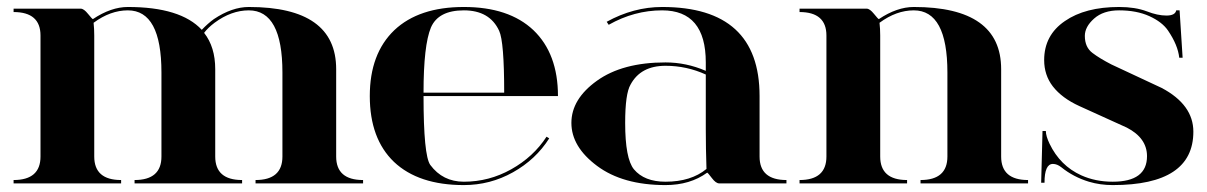

<svg xmlns="http://www.w3.org/2000/svg" viewBox="-20 -533 3508 558"><path d="M253.9 -429.7V-78.1Q253.9 -9.8 332 -9.8V0H19.5V-9.8Q97.7 -9.8 97.7 -78.1V-429.7Q97.7 -498 19.5 -498V-507.8H214.8Q223.6 -507.8 235.8 -492.7Q248 -477.5 250 -477.5Q302.7 -512.7 351.6 -512.7Q504.9 -512.7 566.4 -446.3Q584 -464.8 601.6 -477.5Q654.3 -512.7 703.1 -512.7Q957 -512.7 957 -332V-78.1Q957 -9.8 1035.2 -9.8V0H722.7V-9.8Q800.8 -9.8 800.8 -78.1V-322.3Q800.8 -502.9 703.1 -502.9Q652.3 -502.9 603.5 -466.8Q584 -452.1 573.2 -437.5Q605.5 -396.5 605.5 -332V-78.1Q605.5 -9.8 683.6 -9.8V0H371.1V-9.8Q449.2 -9.8 449.2 -78.1V-322.3Q449.2 -502.9 351.6 -502.9Q300.8 -502.9 252 -466.8Q253.9 -449.2 253.9 -429.7Z M1328.1 4.9Q1196.3 4.9 1125 -62.5Q1054.7 -129.9 1054.7 -253.9Q1054.7 -377 1126 -445.3Q1197.3 -512.7 1328.1 -512.7Q1459 -512.7 1530.3 -445.3Q1601.6 -377 1601.6 -253.9H1210.9Q1210.9 -81.1 1230.5 -53.7Q1266.6 -4.9 1328.1 -4.9Q1401.4 -4.9 1465.8 -41Q1530.3 -77.1 1568.4 -135.7L1576.2 -130.9Q1537.1 -69.3 1470.7 -32.2Q1404.3 4.9 1328.1 4.9ZM1210.9 -263.7H1445.3Q1445.3 -412.1 1430.7 -443.4Q1403.3 -502.9 1328.1 -502.9Q1253.9 -502.9 1232.4 -453.1Q1210.9 -401.4 1210.9 -263.7Z M2031.2 -316.4Q1975.6 -341.8 1914.1 -341.8Q1841.8 -341.8 1812.5 -287.1Q1796.9 -260.7 1796.9 -175.8Q1796.9 -72.3 1822.3 -41Q1852.5 -4.9 1914.1 -4.9Q1988.3 -4.9 2033.2 -42Q2031.2 -102.5 2031.2 -158.2ZM2265.6 0H2070.3Q2060.5 0 2048.8 -15.6Q2037.1 -31.2 2035.2 -31.2Q1985.4 4.9 1914.1 4.9Q1790 4.9 1715.3 -50.8Q1640.6 -106.4 1640.6 -175.8Q1640.6 -245.1 1714.8 -298.3Q1789.1 -351.6 1914.1 -351.6Q1974.6 -351.6 2031.2 -327.1V-351.6Q2031.2 -502.9 1904.3 -502.9Q1823.2 -502.9 1749 -460.9L1743.2 -469.7Q1821.3 -512.7 1904.3 -512.7Q2187.5 -512.7 2187.5 -253.9V-78.1Q2187.5 -9.8 2265.6 -9.8Z M2538.1 -429.7V-78.1Q2538.1 -9.8 2616.2 -9.8V0H2303.7V-9.8Q2381.8 -9.8 2381.8 -78.1V-429.7Q2381.8 -498 2303.7 -498V-507.8H2499Q2507.8 -507.8 2520 -492.7Q2532.2 -477.5 2534.2 -477.5Q2586.9 -512.7 2635.7 -512.7Q2889.6 -512.7 2889.6 -332V-78.1Q2889.6 -9.8 2967.8 -9.8V0H2655.3V-9.8Q2733.4 -9.8 2733.4 -78.1V-322.3Q2733.4 -502.9 2635.7 -502.9Q2585 -502.9 2536.1 -466.8Q2538.1 -449.2 2538.1 -429.7Z M3398.4 -502.9H3408.2L3417 -365.2H3407.2Q3403.3 -401.9 3374.5 -444.3Q3357.4 -469.2 3320.3 -486.1Q3283.2 -502.9 3232.4 -502.9Q3186.5 -502.9 3159.7 -479Q3132.8 -455.1 3132.8 -428.7Q3132.8 -395.5 3155.3 -378.9Q3175.8 -363.3 3210 -345.7L3356.4 -277.3Q3448.2 -228.5 3448.2 -150.4Q3448.2 4.9 3213.9 4.9Q3177.2 4.9 3144.5 -4.9Q3099.6 -18.6 3064.5 -46.9Q3052.2 -56.6 3040 -56.6Q3015.6 -56.6 3015.6 -2H3005.9L3009.8 -152.3H3019.5Q3019.5 -137.7 3030.3 -115.2Q3061 -51.3 3122.6 -23.4Q3163.6 -4.9 3213.9 -4.9Q3313.5 -4.9 3313.5 -79.1Q3313.5 -131.8 3254.9 -162.1L3117.2 -224.6Q3066.4 -247.6 3039.6 -282.2Q3014.6 -314.9 3014.6 -358.4Q3014.6 -430.7 3074.7 -471.7Q3133.8 -512.7 3232.4 -512.7Q3279.3 -512.7 3313 -500Q3344.2 -487.8 3369.9 -487.8Q3395.5 -487.8 3398.4 -502.9Z"/></svg>

Font: spinweradBold
Style: Regular
Weight: 700
Width: 7
Version: Version 0.3 ; ttfautohint (v1.2) -l 8 -r 50 -G 200 -x 14 -D 